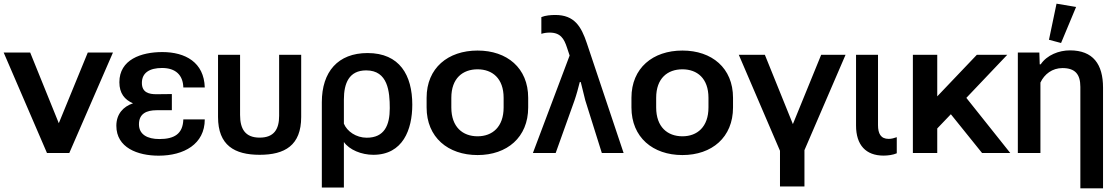

<svg xmlns="http://www.w3.org/2000/svg" viewBox="-24 -840 6123 1054"><path d="M356.4 0 596.2 -551.8H458L298.8 -163.6L141.6 -551.8H-3.9L233.9 0Z M847.2 14.6C985.4 14.6 1100.1 -48.8 1100.1 -184.6H982.4C980 -105.5 933.6 -76.7 850.6 -76.7C785.2 -76.7 738.8 -101.6 738.8 -157.7C738.8 -216.3 780.8 -234.9 835.9 -234.9H919.4V-323.7L835.9 -322.8C792.5 -322.3 754.9 -333 754.9 -384.8C754.9 -440.9 797.4 -466.8 865.7 -466.8C939.9 -466.8 980.5 -428.2 982.4 -359.9H1100.1C1096.2 -498 993.2 -554.2 867.2 -554.2C750.5 -554.2 631.3 -512.7 631.3 -388.7C631.3 -327.6 660.2 -292.5 706.1 -272.9C652.8 -254.9 614.7 -214.4 614.7 -149.4C614.7 -29.3 731.4 14.6 847.2 14.6Z M1401.4 9.8C1539.1 9.8 1629.4 -41.5 1629.4 -197.8V-539.1H1508.3V-204.1C1508.3 -129.9 1479.5 -84.5 1401.4 -84.5C1321.3 -84.5 1293.9 -133.3 1293.9 -209V-539.1H1172.9V-197.8C1172.9 -42 1263.7 9.8 1401.4 9.8Z M1742.7 189.5H1863.8V-60.5C1893.6 -17.6 1960 9.8 2025.4 9.8C2188 9.8 2239.3 -129.4 2239.3 -265.1C2239.3 -427.2 2169.9 -548.8 1993.7 -548.8C1831.5 -548.8 1742.7 -446.3 1742.7 -278.8ZM1989.3 -84C1930.7 -84 1880.9 -119.1 1863.8 -161.1V-293.5C1863.8 -382.3 1891.6 -453.6 1986.3 -453.6C2105.5 -453.6 2115.7 -337.4 2115.7 -246.1C2115.7 -152.8 2086.4 -84 1989.3 -84Z M2597.7 11.2C2759.3 11.2 2875.5 -85.9 2875.5 -250V-303.2C2875.5 -466.8 2759.3 -562.5 2597.7 -562.5C2435.5 -562.5 2317.9 -466.8 2317.9 -303.2V-250C2317.9 -85.9 2435.5 11.2 2597.7 11.2ZM2597.7 -91.8C2516.1 -91.8 2453.6 -142.6 2453.6 -250V-303.2C2453.6 -410.2 2516.1 -459.5 2597.7 -459.5C2678.7 -459.5 2740.7 -409.7 2740.7 -303.2V-250C2740.7 -143.1 2678.7 -91.8 2597.7 -91.8Z M2901.4 0H3026.4L3129.4 -287.6C3140.6 -319.8 3150.4 -356.4 3158.7 -389.6H3164.1C3171.9 -357.4 3180.7 -320.8 3189 -289.1L3279.8 0H3399.4L3197.3 -603.5C3166.5 -695.3 3128.9 -757.8 3024.4 -757.8C3000 -757.8 2970.2 -755.4 2947.8 -746.1V-654.3C2961.4 -658.7 2977.1 -661.1 2993.2 -661.1C3053.7 -661.1 3072.8 -626.5 3088.4 -579.1L3103 -535.2Z M3722.2 11.2C3883.8 11.2 4000 -85.9 4000 -250V-303.2C4000 -466.8 3883.8 -562.5 3722.2 -562.5C3560.1 -562.5 3442.4 -466.8 3442.4 -303.2V-250C3442.4 -85.9 3560.1 11.2 3722.2 11.2ZM3722.2 -91.8C3640.6 -91.8 3578.1 -142.6 3578.1 -250V-303.2C3578.1 -410.2 3640.6 -459.5 3722.2 -459.5C3803.2 -459.5 3865.2 -409.7 3865.2 -303.2V-250C3865.2 -143.1 3803.2 -91.8 3722.2 -91.8Z M4392.1 183.6V-15.6L4617.7 -539.1H4483.9L4328.6 -158.7L4174.8 -539.1H4031.7L4257.8 -12.2V183.6Z M4826.2 14.2C4850.6 14.2 4878.9 10.3 4898.9 1.5V-86.9C4884.8 -82 4870.6 -77.6 4854.5 -77.6C4810.5 -77.6 4795.9 -107.4 4795.9 -153.3V-539.1H4675.3V-150.9C4675.3 -43.5 4729.5 14.2 4826.2 14.2Z M5505.4 -539.1H5338.4L5121.1 -311V-539.1H4987.3V0H5121.1V-134.8L5195.8 -212.9L5367.2 0H5522L5280.8 -302.7Z M5906.7 193.8H6031.2V-358.9C6031.2 -487.3 5976.6 -563.5 5849.6 -563.5C5789.1 -563.5 5723.6 -538.1 5689 -486.8H5683.6L5681.6 -551.8H5563.5V0H5687.5V-386.7C5709.5 -433.6 5752.9 -466.3 5808.6 -466.3C5877.9 -466.3 5906.7 -432.6 5906.7 -362.8ZM5800.8 -604 5883.3 -801.8 5775.9 -819.8 5734.4 -621.6Z"/></svg>

Font: Winston SemiBold
Style: Regular
Weight: 600
Designer: Vernon Adams, Kim Jin-seong, David Berlow, Cristiano Sobral
Foundry: The Winston Project Authors
Version: Version 3.004